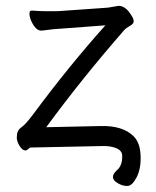

<svg xmlns="http://www.w3.org/2000/svg" viewBox="-20 -501 530 652"><path d="M137 -69 322 -73Q397 -75 434 -38Q456 -16 457.5 28Q459 72 444 101Q429 130 413 130.5Q397 131 380.5 121.5Q364 112 363.5 101Q363 90 376 78Q396 62 395 28Q395 11 375.5 2.5Q356 -6 325 -5L82 0Q71 10 67 10Q56 10 46.5 -5.5Q37 -21 37 -33.5Q37 -46 40.5 -54.5Q44 -63 55.5 -71Q67 -79 92 -112Q215 -278 338 -415L191 -404Q164 -403 122 -397H120Q101 -397 86 -430Q80 -444 80 -454.5Q80 -465 87 -465H89Q115 -463 136 -463H168Q180 -463 190 -464L346 -475L382 -481H386Q408 -479 426 -449Q434 -437 434 -428.5Q434 -420 421 -413Q408 -406 402 -399Q258 -234 137 -69Z"/></svg>

Font: LXGW Bright GB
Style: Regular
Weight: 400
Designer: Christian Thalmann (Catharsis Fonts)
Foundry: LXGW / Christian Thalmann (Catharsis Fonts) / Fontworks Inc.
Version: Version 5.510